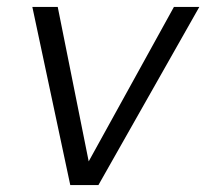

<svg xmlns="http://www.w3.org/2000/svg" viewBox="-20 -532 593 552"><path d="M182 0 73 -512H146L235 -68L480 -512H553L263 0Z"/></svg>

Font: DM Sans 12pt Light
Style: Italic
Weight: 300
Italic angle: -10°
Version: Version 4.004;gftools[0.9.30]